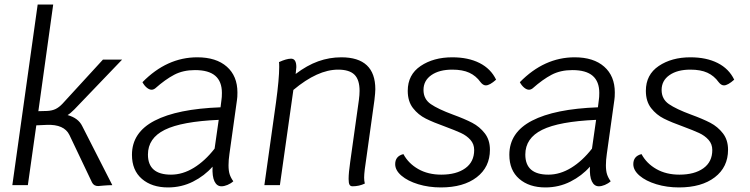

<svg xmlns="http://www.w3.org/2000/svg" viewBox="-20 -811 3283 841"><path d="M340 -259 472 0Q456 0 432 2Q414 4 410 4Q391 4 383 -12L284 -220Q261 -267 185 -264L139 -262L102 0H34L145 -791H213L148 -324L186 -325Q208 -326 223.5 -333.5Q239 -341 254 -357L431 -550H515L306 -332Q287 -313 276 -307Q323 -294 340 -259Z M985 -137Q981 -110 981 -87Q981 -63 986 -47.5Q991 -32 1002 -17Q991 -7 976.5 -1Q962 5 950 5Q930 5 919.5 -16.5Q909 -38 911 -81Q876 -41 825.5 -15.5Q775 10 716 10Q645 10 601.5 -27.5Q558 -65 558 -133Q558 -231 657.5 -282.5Q757 -334 946 -341L950 -373Q952 -384 952 -404Q952 -454 923 -479Q894 -504 834 -504Q782 -504 743 -483.5Q704 -463 660 -424Q652 -418 644 -418Q634 -418 623 -427Q612 -436 604 -451Q711 -560 844 -560Q927 -560 973.5 -519Q1020 -478 1020 -406Q1020 -384 1018 -373ZM920 -160 938 -286Q776 -279 702 -242.5Q628 -206 628 -134Q628 -46 729 -46Q780 -46 829 -76Q878 -106 920 -160Z M1624 -420Q1624 -406 1620 -372L1586 -128Q1575 -58 1575 -33Q1575 -19 1578 -7Q1553 5 1524 5Q1515 5 1511 -2Q1507 -9 1507 -27Q1507 -54 1514 -102L1552 -373Q1555 -396 1555 -413Q1555 -462 1532.5 -484Q1510 -506 1461 -506Q1371 -506 1265 -417L1206 0H1138L1189 -363Q1203 -466 1203 -518Q1203 -534 1202 -539Q1235 -554 1255 -554Q1278 -554 1278 -517Q1278 -512 1276 -496L1275 -487Q1325 -525 1374 -542.5Q1423 -560 1475 -560Q1624 -560 1624 -420Z M1711 -92Q1711 -127 1747 -136Q1769 -95 1812 -70.5Q1855 -46 1913 -46Q1979 -46 2018 -74Q2057 -102 2057 -154Q2057 -180 2040.5 -198.5Q2024 -217 1999 -228.5Q1974 -240 1931 -256Q1878 -275 1845 -291.5Q1812 -308 1789 -337.5Q1766 -367 1766 -413Q1766 -484 1822.5 -522Q1879 -560 1961 -560Q2031 -560 2080.5 -535Q2130 -510 2153 -462Q2125 -437 2108 -437Q2096 -437 2085 -451Q2065 -479 2035.5 -492.5Q2006 -506 1961 -506Q1904 -506 1869.5 -482Q1835 -458 1835 -417Q1835 -377 1867 -355Q1899 -333 1964 -309Q2016 -290 2048.5 -273Q2081 -256 2103.5 -227Q2126 -198 2126 -155Q2126 -79 2068 -34.5Q2010 10 1911 10Q1858 10 1812 -4Q1766 -18 1738.5 -41.5Q1711 -65 1711 -92Z M2638 -137Q2634 -110 2634 -87Q2634 -63 2639 -47.5Q2644 -32 2655 -17Q2644 -7 2629.5 -1Q2615 5 2603 5Q2583 5 2572.5 -16.5Q2562 -38 2564 -81Q2529 -41 2478.5 -15.5Q2428 10 2369 10Q2298 10 2254.5 -27.5Q2211 -65 2211 -133Q2211 -231 2310.5 -282.5Q2410 -334 2599 -341L2603 -373Q2605 -384 2605 -404Q2605 -454 2576 -479Q2547 -504 2487 -504Q2435 -504 2396 -483.5Q2357 -463 2313 -424Q2305 -418 2297 -418Q2287 -418 2276 -427Q2265 -436 2257 -451Q2364 -560 2497 -560Q2580 -560 2626.5 -519Q2673 -478 2673 -406Q2673 -384 2671 -373ZM2573 -160 2591 -286Q2429 -279 2355 -242.5Q2281 -206 2281 -134Q2281 -46 2382 -46Q2433 -46 2482 -76Q2531 -106 2573 -160Z M2754 -92Q2754 -127 2790 -136Q2812 -95 2855 -70.5Q2898 -46 2956 -46Q3022 -46 3061 -74Q3100 -102 3100 -154Q3100 -180 3083.5 -198.5Q3067 -217 3042 -228.5Q3017 -240 2974 -256Q2921 -275 2888 -291.5Q2855 -308 2832 -337.5Q2809 -367 2809 -413Q2809 -484 2865.5 -522Q2922 -560 3004 -560Q3074 -560 3123.5 -535Q3173 -510 3196 -462Q3168 -437 3151 -437Q3139 -437 3128 -451Q3108 -479 3078.5 -492.5Q3049 -506 3004 -506Q2947 -506 2912.5 -482Q2878 -458 2878 -417Q2878 -377 2910 -355Q2942 -333 3007 -309Q3059 -290 3091.5 -273Q3124 -256 3146.5 -227Q3169 -198 3169 -155Q3169 -79 3111 -34.5Q3053 10 2954 10Q2901 10 2855 -4Q2809 -18 2781.5 -41.5Q2754 -65 2754 -92Z"/></svg>

Font: Krub
Style: Italic
Weight: 400
Italic angle: -8°
Designer: Ekaluck Peanpanawate
Foundry: Cadson Demak Co.,Ltd.
Version: Version 1.000; ttfautohint (v1.6)